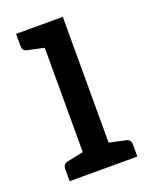

<svg xmlns="http://www.w3.org/2000/svg" viewBox="-104 -564 482 621"><g transform="rotate(-20 137.0 -253.5)"><path d="M28 0V-41Q28 -59 44 -62L100 -74V-433L44 -445Q28 -448 28 -466V-507H189V-74L245 -62Q261 -59 261 -41V0Z"/></g></svg>

Font: Aleo
Style: Regular
Weight: 400
Designer: Alessio Laiso
Foundry: Alessio Laiso
Version: Version 2.001; ttfautohint (v1.8.4.7-5d5b);gftools[0.9.29]